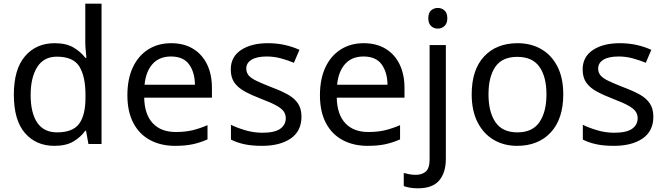

<svg xmlns="http://www.w3.org/2000/svg" viewBox="-20 -780 3604 1040"><path d="M275 10Q175 10 115 -59.5Q55 -129 55 -267Q55 -405 115.5 -475.5Q176 -546 276 -546Q338 -546 377.5 -523Q417 -500 442 -467H448Q447 -480 444.5 -505.5Q442 -531 442 -546V-760H530V0H459L446 -72H442Q418 -38 378 -14Q338 10 275 10ZM289 -63Q374 -63 408.5 -109.5Q443 -156 443 -250V-266Q443 -366 410 -419.5Q377 -473 288 -473Q217 -473 181.5 -416.5Q146 -360 146 -265Q146 -169 181.5 -116Q217 -63 289 -63Z M907 -546Q976 -546 1025.5 -516Q1075 -486 1101.5 -431.5Q1128 -377 1128 -304V-251H761Q763 -160 807.5 -112.5Q852 -65 932 -65Q983 -65 1022.5 -74.5Q1062 -84 1104 -102V-25Q1063 -7 1023 1.5Q983 10 928 10Q852 10 793.5 -21Q735 -52 702.5 -113.5Q670 -175 670 -264Q670 -352 699.5 -415Q729 -478 782.5 -512Q836 -546 907 -546ZM906 -474Q843 -474 806.5 -433.5Q770 -393 763 -321H1036Q1035 -389 1004 -431.5Q973 -474 906 -474Z M1613 -148Q1613 -70 1555 -30Q1497 10 1399 10Q1343 10 1302.5 1Q1262 -8 1231 -24V-104Q1263 -88 1308.5 -74.5Q1354 -61 1401 -61Q1468 -61 1498 -82.5Q1528 -104 1528 -140Q1528 -160 1517 -176Q1506 -192 1477.5 -208Q1449 -224 1396 -244Q1344 -264 1307 -284Q1270 -304 1250 -332Q1230 -360 1230 -404Q1230 -472 1285.5 -509Q1341 -546 1431 -546Q1480 -546 1522.5 -536.5Q1565 -527 1602 -510L1572 -440Q1538 -454 1501 -464Q1464 -474 1425 -474Q1371 -474 1342.5 -456.5Q1314 -439 1314 -409Q1314 -387 1327 -371.5Q1340 -356 1370.5 -341.5Q1401 -327 1452 -307Q1503 -288 1539 -268Q1575 -248 1594 -219.5Q1613 -191 1613 -148Z M1950 -546Q2019 -546 2068.5 -516Q2118 -486 2144.5 -431.5Q2171 -377 2171 -304V-251H1804Q1806 -160 1850.5 -112.5Q1895 -65 1975 -65Q2026 -65 2065.5 -74.5Q2105 -84 2147 -102V-25Q2106 -7 2066 1.5Q2026 10 1971 10Q1895 10 1836.5 -21Q1778 -52 1745.5 -113.5Q1713 -175 1713 -264Q1713 -352 1742.5 -415Q1772 -478 1825.5 -512Q1879 -546 1950 -546ZM1949 -474Q1886 -474 1849.5 -433.5Q1813 -393 1806 -321H2079Q2078 -389 2047 -431.5Q2016 -474 1949 -474Z M2300 -681Q2300 -710 2315 -723.5Q2330 -737 2352 -737Q2372 -737 2387.5 -723.5Q2403 -710 2403 -681Q2403 -653 2387.5 -639Q2372 -625 2352 -625Q2330 -625 2315 -639Q2300 -653 2300 -681ZM2244 240Q2219 240 2200 236.5Q2181 233 2167 228V157Q2182 161 2198 164Q2214 167 2233 167Q2265 167 2286 149.5Q2307 132 2307 83V-536H2395V80Q2395 155 2359 197.5Q2323 240 2244 240Z M3031 -269Q3031 -136 2963.5 -63Q2896 10 2781 10Q2710 10 2654.5 -22.5Q2599 -55 2567 -117.5Q2535 -180 2535 -269Q2535 -402 2602 -474Q2669 -546 2784 -546Q2857 -546 2912.5 -513.5Q2968 -481 2999.5 -419.5Q3031 -358 3031 -269ZM2626 -269Q2626 -174 2663.5 -118.5Q2701 -63 2783 -63Q2864 -63 2902 -118.5Q2940 -174 2940 -269Q2940 -364 2902 -418Q2864 -472 2782 -472Q2700 -472 2663 -418Q2626 -364 2626 -269Z M3519 -148Q3519 -70 3461 -30Q3403 10 3305 10Q3249 10 3208.5 1Q3168 -8 3137 -24V-104Q3169 -88 3214.5 -74.5Q3260 -61 3307 -61Q3374 -61 3404 -82.5Q3434 -104 3434 -140Q3434 -160 3423 -176Q3412 -192 3383.5 -208Q3355 -224 3302 -244Q3250 -264 3213 -284Q3176 -304 3156 -332Q3136 -360 3136 -404Q3136 -472 3191.5 -509Q3247 -546 3337 -546Q3386 -546 3428.5 -536.5Q3471 -527 3508 -510L3478 -440Q3444 -454 3407 -464Q3370 -474 3331 -474Q3277 -474 3248.5 -456.5Q3220 -439 3220 -409Q3220 -387 3233 -371.5Q3246 -356 3276.5 -341.5Q3307 -327 3358 -307Q3409 -288 3445 -268Q3481 -248 3500 -219.5Q3519 -191 3519 -148Z"/></svg>

Font: Noto Sans Coptic
Style: Regular
Weight: 400
Designer: Monotype Design Team, Denis Moyogo Jacquerye
Foundry: Monotype Imaging Inc.
Version: Version 2.002; ttfautohint (v1.8.4.7-5d5b)